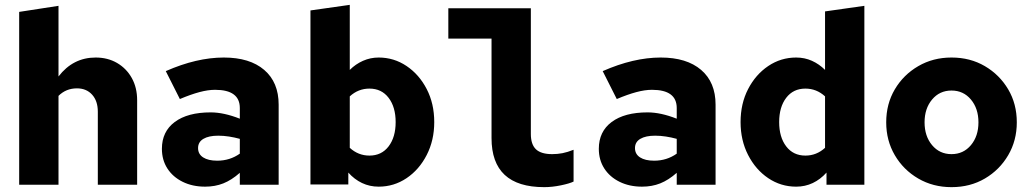

<svg xmlns="http://www.w3.org/2000/svg" viewBox="-20 -761 4240 791"><path d="M59 0V-712L221 -737V-446Q281 -524 374 -524Q424 -524 462.5 -501.5Q501 -479 523 -439.5Q545 -400 545 -348V0H383V-301Q383 -345 359.5 -371Q336 -397 297 -397Q252 -397 221 -366V0Z M825 8Q773 8 732.5 -12Q692 -32 669.5 -67Q647 -102 647 -148Q647 -219 700 -258.5Q753 -298 848 -298Q902 -298 968 -272V-316Q968 -391 866 -391Q837 -391 801.5 -381.5Q766 -372 721 -353L663 -468Q790 -524 902 -524Q1009 -524 1068.5 -473Q1128 -422 1128 -330V0H968V-49Q934 -19 900 -5.5Q866 8 825 8ZM796 -151Q796 -126 817 -112.5Q838 -99 875 -99Q927 -99 968 -128V-189Q946 -195 923.5 -198.5Q901 -202 879 -202Q840 -202 818 -189Q796 -176 796 -151Z M1259 -1V-718L1421 -741V-473Q1445 -497 1475.5 -510.5Q1506 -524 1540 -524Q1603 -524 1655 -489Q1707 -454 1738 -394Q1769 -334 1769 -258Q1769 -183 1738 -122.5Q1707 -62 1655 -27Q1603 8 1540 8Q1503 8 1471.5 -7Q1440 -22 1415 -50V-1ZM1502 -120Q1552 -120 1581 -158Q1610 -196 1610 -258Q1610 -320 1581 -358Q1552 -396 1502 -396Q1456 -396 1421 -364V-152Q1456 -120 1502 -120Z M2222 10Q2005 10 2005 -192V-602H1827V-727H2167V-209Q2167 -166 2188 -146Q2209 -126 2255 -126Q2277 -126 2297.5 -130Q2318 -134 2343 -144V-13Q2327 -5 2291 2.5Q2255 10 2222 10Z M2625 8Q2573 8 2532.5 -12Q2492 -32 2469.5 -67Q2447 -102 2447 -148Q2447 -219 2500 -258.5Q2553 -298 2648 -298Q2702 -298 2768 -272V-316Q2768 -391 2666 -391Q2637 -391 2601.5 -381.5Q2566 -372 2521 -353L2463 -468Q2590 -524 2702 -524Q2809 -524 2868.5 -473Q2928 -422 2928 -330V0H2768V-49Q2734 -19 2700 -5.5Q2666 8 2625 8ZM2596 -151Q2596 -126 2617 -112.5Q2638 -99 2675 -99Q2727 -99 2768 -128V-189Q2746 -195 2723.5 -198.5Q2701 -202 2679 -202Q2640 -202 2618 -189Q2596 -176 2596 -151Z M3260 8Q3197 8 3145 -27Q3093 -62 3062 -122.5Q3031 -183 3031 -258Q3031 -334 3062 -394Q3093 -454 3145 -489Q3197 -524 3260 -524Q3295 -524 3325 -510.5Q3355 -497 3379 -473V-714L3541 -737V0H3385V-50Q3360 -22 3328.5 -7Q3297 8 3260 8ZM3298 -120Q3344 -120 3379 -152V-364Q3344 -396 3298 -396Q3248 -396 3219 -358Q3190 -320 3190 -258Q3190 -196 3219 -158Q3248 -120 3298 -120Z M3900 10Q3824 10 3763 -25.5Q3702 -61 3666.5 -121.5Q3631 -182 3631 -257Q3631 -333 3666.5 -393Q3702 -453 3763 -488.5Q3824 -524 3900 -524Q3977 -524 4037.5 -488.5Q4098 -453 4133.5 -393Q4169 -333 4169 -257Q4169 -182 4133.5 -121.5Q4098 -61 4037.5 -25.5Q3977 10 3900 10ZM3900 -126Q3949 -126 3980 -163Q4011 -200 4011 -257Q4011 -314 3980 -351Q3949 -388 3900 -388Q3851 -388 3820 -351Q3789 -314 3789 -257Q3789 -200 3820 -163Q3851 -126 3900 -126Z"/></svg>

Font: Red Hat Mono
Style: Bold
Weight: 700
Monospace: yes
Designer: Pentagram, MCKL
Foundry: Pentagram, MCKL
Version: Version 1.023; ttfautohint (v1.8.3)